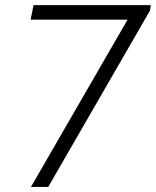

<svg xmlns="http://www.w3.org/2000/svg" viewBox="-20 -740 617 760"><path d="M484.9 -662.1H101.1L112.8 -719.7H577.1L573.7 -698.2L170.9 0H102.5Z"/></svg>

Font: Reddit Sans Chocolate Light
Style: Italic
Weight: 300
Italic angle: -11.25°
Designer: Stephen Hutchings
Version: Version 1.013